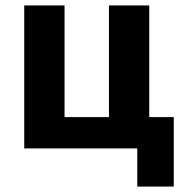

<svg xmlns="http://www.w3.org/2000/svg" viewBox="-20 -545 673 705"><path d="M484 140V0H69V-525H217V-115H380V-525H528V-115H618V140Z"/></svg>

Font: IBM Plex Sans
Style: Bold
Weight: 700
Designer: Mike Abbink, Paul van der Laan, Pieter van Rosmalen
Foundry: Bold Monday
Version: Version 3.201